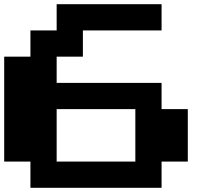

<svg xmlns="http://www.w3.org/2000/svg" viewBox="-20 -1020 1040 915"><path d="M125 -125V-250H0V-750H125V-875H250V-1000H750V-875H375V-750H250V-625H750V-500H875V-250H750V-125ZM250 -250H625V-500H250Z"/></svg>

Font: Press Start 2P
Style: Regular
Weight: 400
Designer: CodeMan38
Foundry: CodeMan38
Version: Version 3.000